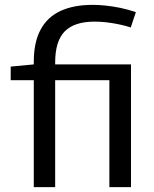

<svg xmlns="http://www.w3.org/2000/svg" viewBox="-20 -770 634 790"><path d="M119 0V-440H24V-496L119 -505V-516Q119 -596 147 -648Q175 -700 229 -725Q283 -750 362 -750Q386 -750 415 -747Q444 -744 475.5 -737.5Q507 -731 539 -720L518 -657Q500 -663 480 -667.5Q460 -672 441 -675Q422 -678 404 -679.5Q386 -681 369 -681Q286 -681 246.5 -641Q207 -601 207 -513V-505H519V0H430V-440H207V0Z"/></svg>

Font: Georama SemiExpanded
Style: Regular
Weight: 400
Width: 6
Designer: Jean-Baptiste Levee
Foundry: Production Type
Version: Version 1.001